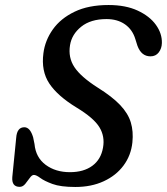

<svg xmlns="http://www.w3.org/2000/svg" viewBox="-20 -733 665 765"><path d="M280 12Q221.5 12 189 0Q156.5 -12 140.5 -24Q124.5 -36 115 -36Q107 -36 98.8 -24.2Q90.5 -12.5 80.8 -0.5Q71 11.5 58.5 11.5Q26 11.5 29 -27.5L44.5 -183.5Q47.5 -226 77 -226Q100 -226 112 -186L117.5 -159Q122.5 -105.5 162 -76.2Q201.5 -47 258.5 -47Q313.5 -47 348 -72.5Q382.5 -98 390.5 -145Q398.5 -189.5 376 -226.2Q353.5 -263 285 -304.5Q209.5 -350.5 176.5 -400.2Q143.5 -450 153 -521Q159.5 -572 190.5 -615.8Q221.5 -659.5 277 -686.2Q332.5 -713 412.5 -713Q480.5 -713 528.5 -690.8Q576.5 -668.5 601.2 -634Q626 -599.5 625 -561.5Q624.5 -540 612.5 -524.2Q600.5 -508.5 579.5 -508.5Q543 -508.5 527.5 -551L519.5 -576.5Q508 -615 478 -636Q448 -657 404.5 -657Q341.5 -657 303.8 -626.8Q266 -596.5 259 -553Q251 -504 276.5 -465.5Q302 -427 368.5 -384.5Q427 -348 458.8 -314.5Q490.5 -281 501.2 -245.2Q512 -209.5 507.5 -165.5Q502 -113.5 472.2 -73.5Q442.5 -33.5 393.2 -10.8Q344 12 280 12Z"/></svg>

Font: Fraunces 9pt SuperSoft
Style: Italic
Weight: 400
Italic angle: -16°
Version: Version 1.000;[b76b70a41]